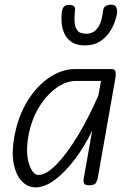

<svg xmlns="http://www.w3.org/2000/svg" viewBox="-20 -798 563 827"><path d="M133.5 9Q99.5 9 74.2 -17.2Q49 -43.5 39.2 -92.2Q29.5 -141 41.5 -208Q58 -298.5 99 -364Q140 -429.5 193.8 -465Q247.5 -500.5 302 -500.5H462.5Q475 -500.5 477.5 -489.2Q480 -478 476.5 -458.5L400.5 -28Q399.5 -23 393.8 -11.5Q388 0 364 0Q345 0 341.8 -9Q338.5 -18 340 -25.5L377 -235Q343.5 -166 301.5 -110.8Q259.5 -55.5 216 -23.2Q172.5 9 133.5 9ZM102 -211Q89.5 -136.5 105.5 -90.5Q121.5 -44.5 145.5 -44.5Q179.5 -44.5 223.8 -90Q268 -135.5 315 -213.2Q362 -291 404 -387.5L415 -449.5H307Q266 -449.5 223.8 -420Q181.5 -390.5 148.5 -337Q115.5 -283.5 102 -211ZM346 -602.5Q310.5 -602.5 289.2 -616.5Q268 -630.5 257.8 -652.5Q247.5 -674.5 245.5 -698.8Q243.5 -723 246 -743.5Q248.5 -763.5 256.5 -770.2Q264.5 -777 275.5 -777Q290 -777 297.5 -772.2Q305 -767.5 303 -753Q297.5 -702 305.5 -681.2Q313.5 -660.5 327.5 -656.5Q341.5 -652.5 353 -652.5Q365.5 -652.5 380 -659.2Q394.5 -666 406.8 -687.2Q419 -708.5 424 -752Q426 -767.5 436.2 -772.8Q446.5 -778 458.5 -778Q476 -778 481 -766.2Q486 -754.5 484 -740Q482 -726 474 -703Q466 -680 450 -657Q434 -634 408.5 -618.2Q383 -602.5 346 -602.5Z"/></svg>

Font: Edu VIC WA NT Hand Pre
Style: Regular
Weight: 400
Designer: Tina and Corey Anderson, Eben Sorkin, Mirko Velimirovic
Foundry: Google for Education
Version: Version 1.000